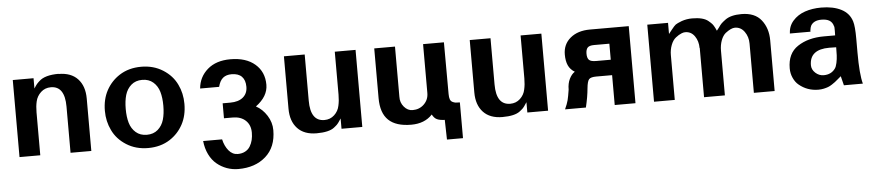

<svg xmlns="http://www.w3.org/2000/svg" viewBox="-42 -778 5665 1241"><g transform="rotate(-5 2790.5 -157.0)"><path d="M358.9 -514.2 357.9 -513.2Q439 -513.2 482.4 -466.8Q525.9 -420.4 525.9 -338.9V1H391.1V-298.8Q391.1 -432.1 300.8 -432.1Q262.7 -432.1 236.3 -407.7Q210 -383.3 202.1 -349.1Q194.8 -317.4 194.8 -278.8V0H60.1V-500H194.8V-433.1Q197.3 -437 200.9 -442.6Q204.6 -448.2 205.8 -450Q207 -451.7 209.7 -455.3Q212.4 -459 213.4 -460.2Q214.4 -461.4 217.5 -464.8Q220.7 -468.3 223.4 -470.9Q226.1 -473.6 231 -478Q268.6 -514.2 358.9 -514.2Z M1151.9 -250Q1151.9 -174.3 1121.1 -117.2Q1090.3 -60.1 1036.1 -24.9Q975.6 14.2 894 14.2Q814.5 14.2 753.4 -24.4Q692.4 -63 664.1 -123Q635.7 -181.2 635.7 -249Q635.7 -324.7 666.7 -381.8Q697.8 -439 752 -474.1Q812.5 -513.2 894 -513.2Q973.6 -513.2 1034.7 -474.6Q1095.7 -436 1124 -376Q1151.9 -318.8 1151.9 -250ZM821.8 -96.4Q850.1 -71.8 893.1 -71.8Q936 -71.8 964.4 -96.4Q992.7 -121.1 1003.9 -159.7Q1015.1 -198.2 1015.1 -250Q1015.1 -301.8 1003.9 -340.3Q992.7 -378.9 964.4 -403.6Q936 -428.2 893.1 -428.2Q850.1 -428.2 821.8 -403.6Q793.5 -378.9 782.2 -340.3Q771 -301.8 771 -250Q771 -198.2 782.2 -159.7Q793.5 -121.1 821.8 -96.4Z M1709.5 -30.8Q1709.5 79.1 1641.1 139.6Q1572.8 200.2 1462.9 200.2Q1423.8 200.2 1388.2 187.3Q1352.5 174.3 1323.5 150.1Q1294.4 126 1275.4 87.2Q1256.3 48.3 1251.5 0H1374.5Q1384.3 43.9 1408.7 73.5Q1433.1 103 1467.8 103Q1495.1 103 1515.6 92Q1536.1 81.1 1547.6 62Q1559.1 43 1564.5 20.8Q1569.8 -1.5 1569.8 -26.9Q1569.8 -76.2 1538.8 -105.5Q1507.8 -134.8 1454.6 -134.8H1398.4V-231.9H1447.8Q1501 -231.9 1530.8 -256.8Q1560.5 -281.7 1560.5 -325.2Q1560.5 -368.2 1538.3 -391.1Q1516.1 -414.1 1471.7 -414.1Q1437 -414.1 1416 -396.7Q1395 -379.4 1384.8 -339.8H1261.7Q1268.1 -414.1 1323.7 -462.6Q1379.4 -511.2 1472.7 -511.2Q1573.7 -511.2 1632.1 -460.9Q1690.4 -410.6 1690.4 -327.1Q1690.4 -251.5 1610.8 -192.9Q1652.8 -170.4 1681.2 -125.7Q1709.5 -81.1 1709.5 -30.8Z M1986.3 14.2H1987.3Q1906.2 14.2 1862.8 -32.2Q1819.3 -78.6 1819.3 -160.2V-500H1954.1V-200.2Q1954.1 -66.9 2044.4 -66.9Q2082.5 -66.9 2108.9 -91.6Q2135.3 -116.2 2142.1 -150.9Q2149.4 -182.6 2149.4 -222.2V-501H2284.2V-1H2149.4V-67.9Q2145.5 -62.5 2140.4 -54.4Q2135.3 -46.4 2133.3 -43.9Q2131.3 -41.5 2127.9 -36.9Q2124.5 -32.2 2121.3 -29.3Q2118.2 -26.4 2113.3 -22.2Q2108.4 -18.1 2101.1 -12.2Q2067.4 14.2 1986.3 14.2Z M2857.4 -500 2858.4 -164.1Q2858.4 -142.6 2863 -129.9Q2867.7 -117.2 2878.7 -111.8Q2889.6 -106.4 2898.9 -105.2Q2908.2 -104 2926.3 -104V127.9H2822.3L2819.3 0Q2787.1 -1 2769 -9.3Q2751 -17.6 2738.3 -42Q2688.5 12.2 2601.1 12.2Q2502.4 12.2 2453.9 -34.2Q2405.3 -80.6 2405.3 -176.8V-500H2540V-174.8Q2538.6 -137.2 2562.3 -109.1Q2585.9 -81.1 2618.2 -81.1Q2662.6 -81.1 2692.4 -110.4Q2722.2 -139.6 2722.2 -183.1V-500Z M3191.9 14.2H3192.9Q3111.8 14.2 3068.4 -32.2Q3024.9 -78.6 3024.9 -160.2V-500H3159.7V-200.2Q3159.7 -66.9 3250 -66.9Q3288.1 -66.9 3314.5 -91.6Q3340.8 -116.2 3347.7 -150.9Q3355 -182.6 3355 -222.2V-501H3489.7V-1H3355V-67.9Q3351.1 -62.5 3345.9 -54.4Q3340.8 -46.4 3338.9 -43.9Q3336.9 -41.5 3333.5 -36.9Q3330.1 -32.2 3326.9 -29.3Q3323.7 -26.4 3318.8 -22.2Q3314 -18.1 3306.6 -12.2Q3272.9 14.2 3191.9 14.2Z M3921.9 -293.9V-397.9H3822.8Q3792 -397.9 3780.5 -385.5Q3769 -373 3769 -346.2Q3769 -317.9 3781 -305.9Q3793 -293.9 3827.6 -293.9ZM3683.6 -236.8Q3654.3 -254.4 3641.6 -282.7Q3628.9 -311 3628.9 -353Q3628.9 -419.4 3677.2 -459.7Q3725.6 -500 3804.7 -500H4056.6V0H3921.9V-193.8H3818.8Q3783.7 -193.8 3772 -181.2Q3760.3 -168.5 3755.9 -122.1Q3751 -67.4 3734.9 0H3599.6Q3615.2 -34.2 3621.1 -57.1Q3627 -80.1 3633.8 -125Q3633.8 -165.5 3648.4 -194.8Q3663.1 -224.1 3683.6 -236.8Z M4501.5 -319.8 4500.5 -318.8Q4500.5 -363.8 4477.8 -396.5Q4455.1 -429.2 4416.5 -429.2Q4405.3 -429.2 4393.1 -424.1Q4380.9 -418.9 4374 -414.6Q4367.2 -410.2 4354.5 -400.9Q4335 -385.7 4323.2 -355Q4311.5 -324.2 4311.5 -289.1V1H4176.8V-499H4311.5V-426.8Q4314.9 -430.2 4331.5 -452.1Q4351.1 -477.1 4360.4 -483.9Q4369.6 -490.7 4400.9 -502.9Q4433.6 -514.2 4468.8 -514.2Q4541 -514.2 4572.8 -487.8Q4589.4 -474.1 4596.7 -465.6Q4604 -457 4612.8 -439.9Q4617.7 -428.7 4621.6 -420.9Q4627 -426.3 4635.7 -439Q4647.9 -457 4656.2 -465.3Q4664.6 -473.6 4683.6 -487.8Q4719.7 -514.2 4788.6 -514.2Q4875.5 -514.2 4917.5 -460.9Q4959.5 -407.7 4959.5 -329.1V0H4824.7V-319.8Q4824.7 -363.8 4801 -397Q4777.3 -430.2 4738.8 -430.2Q4714.4 -430.2 4677.7 -401.9Q4659.2 -386.7 4647.9 -356.4Q4636.7 -326.2 4636.7 -290V0H4501.5Z M5089.4 -361.8 5090.3 -358.9Q5090.3 -407.7 5121.3 -443.1Q5152.3 -478.5 5200.2 -494.9Q5248 -511.2 5305.7 -511.2Q5383.3 -511.2 5435.5 -484.6Q5487.8 -458 5504.4 -403.8Q5514.6 -372.1 5514.6 -290V-200.2Q5514.6 -60.5 5531.7 2H5408.7L5393.6 -58.1Q5387.7 -53.2 5373.8 -41.3Q5359.9 -29.3 5352.5 -23.7Q5345.2 -18.1 5331.3 -9Q5317.4 0 5305.7 4.4Q5293.9 8.8 5277.3 12.5Q5260.7 16.1 5242.7 16.1Q5170.4 16.1 5116.7 -28.8Q5096.2 -45.4 5082.8 -74.5Q5069.3 -103.5 5069.3 -137.2Q5069.3 -234.4 5136.7 -278.8Q5205.1 -324.2 5307.6 -324.2H5380.4Q5380.4 -328.1 5380.9 -355Q5381.3 -381.8 5378.4 -383.8Q5372.1 -409.2 5353 -421.1Q5334 -433.1 5300.3 -433.1Q5250 -433.1 5231.4 -399.9Q5226.6 -390.6 5223.6 -369.1V-361.8ZM5207.5 -145V-146Q5207.5 -117.2 5231 -95.7Q5254.4 -74.2 5284.7 -74.2Q5332.5 -74.2 5358.4 -108.9Q5367.7 -120.6 5373 -145.8Q5378.4 -170.9 5379.4 -194.8Q5380.4 -209 5380.4 -247.1Q5369.1 -248 5335.4 -248Q5207.5 -248 5207.5 -145Z"/></g></svg>

Font: Perun
Style: Bold
Weight: 700
Foundry: Copyright (c) Stefan Peev, Context Ltd, 2016
Version: Version 1.0000